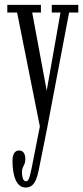

<svg xmlns="http://www.w3.org/2000/svg" viewBox="-20 -544 352 814"><path d="M88.5 251Q69 251 56.8 236Q44.5 221 38.8 195.5Q33 170 33 137.5Q33 116.5 40.2 105.2Q47.5 94 60.5 94Q74 94 80.8 104Q87.5 114 87.5 130Q87.5 142.5 84 150.5Q80.5 158.5 76.8 166.2Q73 174 73 186Q73 199.5 76.8 212Q80.5 224.5 90 224.5Q96.5 224.5 100.2 218Q104 211.5 107.2 199.2Q110.5 187 114 169.5L149 -8L52.5 -491H11V-523.5H153.5V-491H116.5L178 -159.5L236.5 -491H199.5V-523.5H312V-491H273L179 3.5L144 178Q139 202.5 132 218.8Q125 235 114.5 243Q104 251 88.5 251Z"/></svg>

Font: Imbue Thin 10pt Light
Style: Regular
Weight: 300
Version: Version 1.102